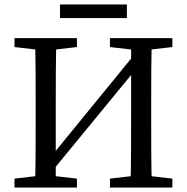

<svg xmlns="http://www.w3.org/2000/svg" viewBox="-20 -841 838 861"><path d="M45 0H325V-40L195 -55H175L45 -40V0ZM45 -630 175 -615H195L325 -630V-670H45V-630ZM137 0H230V-360C230 -465 230 -569 233 -670H137C140 -567 140 -463 140 -360V-310C140 -205 140 -101 137 0ZM174 -25 624 -573V-647L174 -96V-25ZM473 0H753V-40L623 -55H603L473 -40V0ZM473 -630 603 -615H623L753 -630V-670H473V-630ZM565 0H661C658 -103 658 -207 658 -310V-360C658 -465 658 -569 661 -670H568V-330C568 -205 568 -101 565 0ZM249 -760H549V-821H249V-760Z"/></svg>

Font: Source Serif Variable
Style: Regular
Weight: 389
Designer: Frank Grießhammer
Foundry: Adobe Systems Incorporated
Version: Version 3.001;hotconv 1.0.111;makeotfexe 2.5.65597